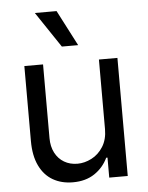

<svg xmlns="http://www.w3.org/2000/svg" viewBox="-54 -807 661 859"><g transform="rotate(-5 276.5 -378.0)"><path d="M402.3 -530.3H485.4V0H402.3V-89.8H396.5Q376 -46.4 336.2 -19.8Q296.4 6.8 239.3 6.8Q188 6.8 149.4 -15.4Q110.8 -37.6 89.1 -82.5Q67.4 -127.4 67.4 -193.4V-530.3H151.4V-199.2Q151.4 -161.6 166 -133.3Q180.7 -105 206.8 -89.6Q232.9 -74.2 266.6 -74.2Q298.3 -74.2 329.8 -90.3Q361.3 -106.4 381.8 -138.9Q402.3 -171.4 402.3 -217.8ZM134.8 -762.7H232.4L315.4 -602.5H242.2Z"/></g></svg>

Font: Pretendard Std
Style: Regular
Weight: 400
Designer: Base glyphs from Inter by Rasmus Andersson; Hangeul glyphs from Noto Sans CJK(Source Han Sans) by Jang Soo-young and Kan
Foundry: Kil Hyung-jin
Version: Version 1.309